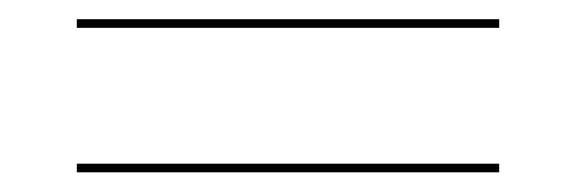

<svg xmlns="http://www.w3.org/2000/svg" viewBox="-20 -485 600 200"><path d="M60 -465V-456H500V-465ZM60 -314.5V-305.5H500V-314.5Z"/></svg>

Font: Bodoni* 24pt Medium
Style: Regular
Weight: 500
Version: Version 2.3